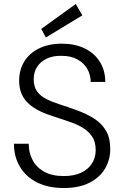

<svg xmlns="http://www.w3.org/2000/svg" viewBox="-20 -931 624 963"><path d="M300 12Q222 12 166 -16Q110 -44 80 -94.5Q50 -145 50 -210H124Q124 -166 143 -129Q162 -92 201 -70Q240 -48 300 -48Q352 -48 387.5 -65Q423 -82 441.5 -111.5Q460 -141 460 -178Q460 -220 441.5 -247Q423 -274 392 -292Q361 -310 320.5 -323Q280 -336 237 -351Q154 -378 115 -419.5Q76 -461 76 -526Q76 -580 101.5 -622Q127 -664 175.5 -688Q224 -712 291 -712Q355 -712 404 -688.5Q453 -665 480.5 -621.5Q508 -578 508 -520H435Q435 -555 418 -585Q401 -615 368.5 -633Q336 -651 289 -651Q246 -652 214.5 -637Q183 -622 166 -595.5Q149 -569 149 -533Q149 -496 166 -472.5Q183 -449 213 -434Q243 -419 282.5 -406.5Q322 -394 368 -377Q415 -360 452.5 -336Q490 -312 511.5 -275.5Q533 -239 533 -182Q533 -131 507.5 -86.5Q482 -42 430 -15Q378 12 300 12ZM210 -743 187 -786 360 -911 393 -854Z"/></svg>

Font: DM Sans 10pt Light
Style: Regular
Weight: 300
Version: Version 4.004;gftools[0.9.30]